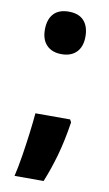

<svg xmlns="http://www.w3.org/2000/svg" viewBox="-81 -598 439 774"><g transform="rotate(10 138.5 -211.0)"><path d="M137 -382Q98 -382 76 -404.5Q54 -427 54 -468Q54 -510 75 -533Q96 -556 137 -556Q178 -556 199 -533Q220 -510 220 -468Q220 -427 198 -404.5Q176 -382 137 -382ZM217 -129 223 -118Q211 -40 194 20Q177 80 155 134H36Q45 96 52.5 48.5Q60 1 66 -46Q72 -93 75 -129Z"/></g></svg>

Font: Noto Sans Malayalam ExtraCondensed ExtraBold
Style: Regular
Weight: 800
Width: 2
Designer: Jelle Bosma - Monotype Design Team
Foundry: Monotype Imaging Inc.
Version: Version 2.104; ttfautohint (v1.8.4.7-5d5b)